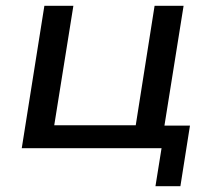

<svg xmlns="http://www.w3.org/2000/svg" viewBox="-20 -511 737 662"><path d="M516 131 537 0H55L133 -491H233L167 -79H448L513 -491H613L547 -78H635L602 131Z"/></svg>

Font: Nunito Sans 10pt SemiExpanded Medium
Style: Italic
Weight: 500
Width: 6
Italic angle: -9°
Designer: Vernon Adams
Foundry: Vernon Adams
Version: Version 3.101;gftools[0.9.27]